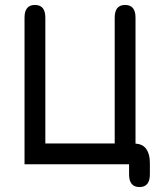

<svg xmlns="http://www.w3.org/2000/svg" viewBox="-20 -657 663 775"><path d="M543 98C571 98 585 81 585 47C585 47 585 0 585 0C585 0 585 0 585 0C585 -23.5 580 -42 570.5 -55.5C561 -69 546.5 -76 527 -77.5C527 -77.5 527 -586 527 -586C527 -586 527 -586 527 -586C527 -620 513 -637 485 -637C485 -637 485 -637 485 -637C457 -637 443 -620 443 -586C443 -586 443 -78 443 -78C443 -78 163 -78 163 -78C163 -78 163 -586 163 -586C163 -586 163 -586 163 -586C163 -620 149 -637 121 -637C121 -637 121 -637 121 -637C93 -637 79 -620 79 -586C79 -586 79 6 79 6C79 6 501 6 501 6C501 6 501 47 501 47C501 47 501 47 501 47C501 81 515 98 543 98C543 98 543 98 543 98Z"/></svg>

Font: Jura-Fortis-Bold
Style: Bold
Weight: 500
Designer: Daniel Johnson, Alexei Vanyashin, Mirko Velimirovic
Foundry: Daniel Johnson
Version: ""